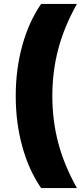

<svg xmlns="http://www.w3.org/2000/svg" viewBox="-20 -762 411 976"><path d="M189 194Q127 104 93.5 -16.5Q60 -137 60 -274Q60 -411 93.5 -531.5Q127 -652 189 -742H371Q306 -626 276 -512Q246 -398 246 -274Q246 -150 276 -36Q306 78 371 194Z"/></svg>

Font: MOST Montserrat ExtraBold
Style: Regular
Weight: 800
Designer: Julieta Ulanovsky
Foundry: Julieta Ulanovsky
Version: Version 8.000;March 11, 2024;FontCreator 15.0.0.2926 64-bit